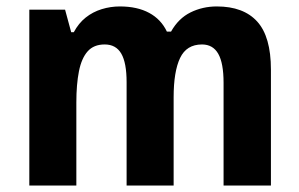

<svg xmlns="http://www.w3.org/2000/svg" viewBox="-20 -576 929 596"><path d="M653 -556Q736 -556 778.5 -509Q821 -462 821 -360V0H674V-319Q674 -380 657.5 -409Q641 -438 607 -438Q559 -438 539 -396Q519 -354 519 -274V0H373V-321Q373 -381 356.5 -409.5Q340 -438 305 -438Q271 -438 252 -416.5Q233 -395 225 -354.5Q217 -314 217 -258V0H71V-546H182L201 -476H209Q224 -504 246 -521.5Q268 -539 295.5 -547.5Q323 -556 352 -556Q406 -556 443 -536Q480 -516 498 -478H511Q534 -519 571.5 -537.5Q609 -556 653 -556Z"/></svg>

Font: Noto Sans Bengali SemiCondensed
Style: Bold
Weight: 700
Width: 4
Designer: Jelle Bosma - Monotype Design Team
Foundry: Monotype Imaging Inc.
Version: Version 2.003